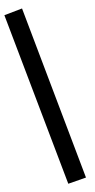

<svg xmlns="http://www.w3.org/2000/svg" viewBox="-68 -929 532 1078"><g transform="rotate(-5 198.5 -390.5)"><path d="M272 111 -3 -863 99 -892 374 85Z"/></g></svg>

Font: Wittgenstein Extrabold
Style: Regular
Weight: 800
Designer: Jörg Drees
Foundry: Jörg Drees
Version: Version 1.303; ttfautohint (v1.8.4.7-5d5b)